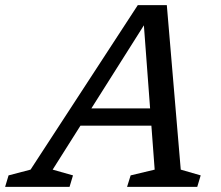

<svg xmlns="http://www.w3.org/2000/svg" viewBox="-83 -731 866 751"><path d="M204 -239.5 226 -307H562.5L540.5 -239.5ZM624 -67.5 702 -45 688.5 0H414L428 -45L522 -67.5L478 -656H495L123 -67.5L202.5 -45L189 0H-63L-49.5 -45L36.5 -67.5L456 -711H569.5Z"/></svg>

Font: Newsreader 8pt
Style: Italic
Weight: 400
Italic angle: -17°
Version: Version 1.003